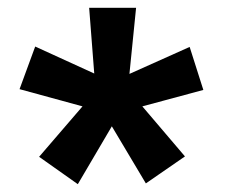

<svg xmlns="http://www.w3.org/2000/svg" viewBox="-20 -743 585 491"><path d="M179 -272 80 -342 191 -471 30 -515 70 -624 221 -555 208 -723H328L311 -554L465 -623L500 -513L344 -471L453 -343L353 -274L266 -420Z"/></svg>

Font: Public Sans Thin Black
Style: Regular
Weight: 900
Version: Version 2.001